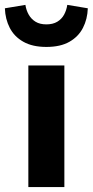

<svg xmlns="http://www.w3.org/2000/svg" viewBox="-51 -763 378 783"><path d="M64.6 0V-496H211.5V0ZM138 -571.6Q81.4 -571.6 44.2 -592.7Q7.1 -613.7 -11.2 -649.4Q-29.5 -685 -31.1 -729.2L52.6 -743.1Q55.8 -721.5 66.1 -703.3Q76.4 -685.1 94.1 -674.3Q111.7 -663.6 138 -663.6Q164.5 -663.6 182.5 -674.3Q200.5 -685.1 210.4 -703.3Q220.2 -721.5 223.4 -743.1L307.1 -729.2Q305.6 -685 287.3 -649.4Q269 -613.7 232.3 -592.7Q195.6 -571.6 138 -571.6Z"/></svg>

Font: Source Sans 3 Variable
Style: Regular
Weight: 200
Designer: Paul D. Hunt
Foundry: Adobe Systems Incorporated
Version: Version 3.026